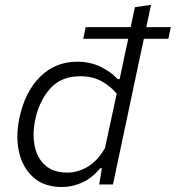

<svg xmlns="http://www.w3.org/2000/svg" viewBox="-20 -761 724 792"><path d="M236.5 10.5Q162 10.5 117.5 -29.5Q73 -69.5 58.5 -134.2Q44 -199 60 -274Q82.5 -381.5 145.2 -444Q208 -506.5 298.5 -506.5Q352.5 -506.5 396 -485Q439.5 -463.5 465.5 -434.5H473.5L486 -494Q492 -521 497.5 -547.8Q503 -574.5 509 -601H323.5L333.5 -649H519Q523.5 -670 527.8 -690.8Q532 -711.5 536.5 -731.5L603 -741Q598 -718 593.2 -695Q588.5 -672 583.5 -649H684.5L674.5 -601H573.5Q568 -575 562.2 -548.2Q556.5 -521.5 550.5 -494L492.5 -219.5Q479.5 -157.5 468.5 -106.8Q457.5 -56 446 0H389L400.5 -67H393Q360 -26.5 319 -8Q278 10.5 236.5 10.5ZM258.5 -49Q301 -49 341.8 -73.2Q382.5 -97.5 413 -150L461.5 -375Q433.5 -407.5 397 -427Q360.5 -446.5 311 -446.5Q232 -446.5 186.8 -395.5Q141.5 -344.5 125.5 -268Q113 -208.5 123 -158.8Q133 -109 166.5 -79Q200 -49 258.5 -49Z"/></svg>

Font: Commissioner Light
Style: Italic
Weight: 300
Italic angle: -12°
Designer: Kostas Bartsokas
Foundry: Kostas Bartsokas
Version: Version 1.000; ttfautohint (v1.8.3)